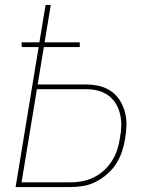

<svg xmlns="http://www.w3.org/2000/svg" viewBox="-20 -755 640 775"><path d="M43 0 136 -565H68L67 -584H139L164 -735H185L160 -584H302V-565H157L132 -414H326Q354 -414 380 -408Q406 -402 427.5 -387.5Q449 -373 463 -351Q477 -329 484 -303.5Q491 -278 490.5 -250.5Q490 -223 485 -195Q481 -169 472.5 -143.5Q464 -118 449.5 -95Q435 -72 413.5 -53Q392 -34 367.5 -21.5Q343 -9 317 -4.5Q291 0 265 0ZM67 -19H265Q288 -19 312 -23.5Q336 -28 358.5 -39Q381 -50 400 -67.5Q419 -85 432.5 -106.5Q446 -128 453.5 -151.5Q461 -175 464 -198Q469 -223 469.5 -247.5Q470 -272 464.5 -295Q459 -318 447 -337.5Q435 -357 416 -370.5Q397 -384 374 -389.5Q351 -395 326 -395H129Z"/></svg>

Font: Iosevka Thin Extended
Style: Italic
Weight: 100
Width: 7
Italic angle: -9°
Monospace: yes
Designer: Belleve Invis
Foundry: Belleve Invis
Version: Version 32.5.0; ttfautohint (v1.8.4)